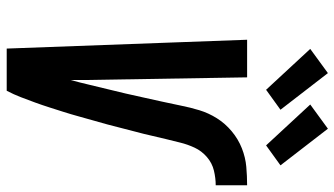

<svg xmlns="http://www.w3.org/2000/svg" viewBox="-238 -784 1022 587"><g transform="rotate(90 273.5 -491.0)"><path d="M129 0 111 -490 102 -735H217L225 -245Q225 -233 225 -220.5Q225 -208 225 -195Q233 -224 239.5 -252Q246 -280 253 -308Q260 -336 266.5 -364Q273 -392 279 -420Q285 -448 291.5 -476.5Q298 -505 303.5 -533Q309 -561 317.5 -589Q326 -617 342 -642.5Q358 -668 382 -688Q406 -708 434 -719Q462 -730 490.5 -732.5Q519 -735 547 -735V-639Q525 -639 502 -633.5Q479 -628 460.5 -612Q442 -596 432 -574.5Q422 -553 416.5 -530.5Q411 -508 405.5 -486Q400 -464 395 -441.5Q390 -419 384 -397Q378 -375 372.5 -352.5Q367 -330 361 -308Q355 -286 348.5 -263.5Q342 -241 336 -219Q330 -197 323 -175Q316 -153 309 -131Q302 -109 294 -87Q286 -65 277.5 -43Q269 -21 258 0ZM425 -793 300 -928 374 -982 486 -837ZM255 -793 130 -928 204 -982 316 -837Z"/></g></svg>

Font: Iosevka SS04 Oblique
Style: Bold
Weight: 700
Italic angle: -9°
Monospace: yes
Designer: Belleve Invis
Foundry: Belleve Invis
Version: Version 19.0.0; ttfautohint (v1.8.4)